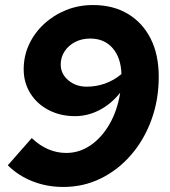

<svg xmlns="http://www.w3.org/2000/svg" viewBox="-20 -731 675 762"><path d="M349 -711Q429 -711 487.5 -676Q546 -641 578 -577.5Q610 -514 610 -426Q610 -335 581 -255.5Q552 -176 500 -116Q448 -56 379.5 -22.5Q311 11 231 11Q166 11 109 -11.5Q52 -34 11 -75L106 -183Q168 -124 243 -124Q295 -124 339.5 -154.5Q384 -185 415 -239Q446 -293 457 -363Q421 -318 374.5 -294Q328 -270 278 -270Q220 -270 173.5 -294Q127 -318 100.5 -360.5Q74 -403 74 -456Q74 -509 95.5 -555Q117 -601 155 -636Q193 -671 242.5 -691Q292 -711 349 -711ZM338 -578Q305 -578 278.5 -564.5Q252 -551 236.5 -527.5Q221 -504 221 -475Q221 -438 251 -412.5Q281 -387 324 -387Q362 -387 397 -399.5Q432 -412 462 -437Q460 -502 427 -540Q394 -578 338 -578Z"/></svg>

Font: Red Hat Text VF
Style: Italic
Weight: 400
Italic angle: -12°
Designer: Pentagram, MCKL
Foundry: Pentagram, MCKL
Version: Version 1.023